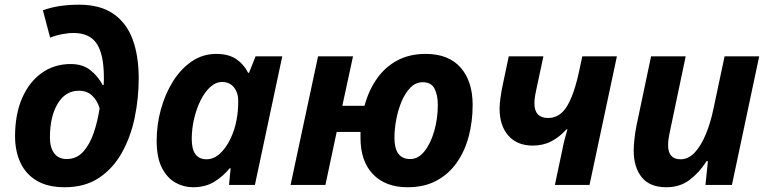

<svg xmlns="http://www.w3.org/2000/svg" viewBox="-20 -785 3260 815"><path d="M254.9 9.8Q181.6 9.8 135 -18.6Q88.4 -46.9 66.2 -95.7Q43.9 -144.5 43.9 -206.1Q43.9 -299.8 74 -368.7Q104 -437.5 157.2 -475.3Q210.4 -513.2 279.8 -513.2Q331.1 -513.2 363.8 -487.1Q396.5 -460.9 416 -423.8H419.9Q420.9 -432.1 420.9 -441.7Q420.9 -451.2 420.9 -456.1Q420.9 -554.2 390.6 -599.6Q360.4 -645 292 -645Q269 -645 241.9 -639.6Q214.8 -634.3 192.9 -625L162.1 -741.2Q226.6 -765.1 314.9 -765.1Q404.8 -765.1 460.7 -726.8Q516.6 -688.5 542.7 -618.7Q568.8 -548.8 568.8 -453.1Q568.8 -368.2 551.8 -285.9Q534.7 -203.6 497.3 -136.7Q460 -69.8 400.1 -30Q340.3 9.8 254.9 9.8ZM263.2 -109.9Q304.7 -109.9 332.8 -140.6Q360.8 -171.4 377.7 -220.7Q394.5 -270 402.8 -325.2Q393.6 -357.4 371.6 -378.7Q349.6 -399.9 314.9 -399.9Q257.8 -399.9 224.9 -345Q191.9 -290 191.9 -201.2Q191.9 -158.2 210.4 -134Q229 -109.9 263.2 -109.9Z M799.3 9.8Q759.8 9.8 724.6 -9.8Q689.5 -29.3 667.2 -72.8Q645 -116.2 645 -188Q645 -254.9 662.8 -320.3Q680.7 -385.7 713.9 -439Q747.1 -492.2 793.7 -524.2Q840.3 -556.2 897.9 -556.2Q950.2 -556.2 982.7 -534.2Q1015.1 -512.2 1033.2 -476.1H1037.1L1064.9 -545.9H1178.2L1062 0H952.1L959 -70.8H955.1Q925.8 -35.2 888.4 -12.7Q851.1 9.8 799.3 9.8ZM856.9 -108.9Q887.2 -108.9 913.1 -132.6Q939 -156.2 957.5 -194.3Q976.1 -232.4 983.9 -274.9Q987.8 -294.4 989.5 -314.2Q991.2 -334 991.2 -356.9Q991.2 -391.6 972.9 -414.3Q954.6 -437 922.9 -437Q896 -437 872.6 -415.8Q849.1 -394.5 831.5 -359.1Q814 -323.7 804 -281Q793.9 -238.3 793.9 -194.8Q793.9 -108.9 856.9 -108.9Z M1710.4 9.8Q1616.2 9.8 1563.2 -45.4Q1510.3 -100.6 1510.3 -199.2V-225.1H1409.2L1361.3 0H1213.4L1330.1 -545.9H1478.5L1433.1 -335.9H1527.3Q1544.4 -399.9 1578.9 -449.7Q1613.3 -499.5 1665.3 -527.8Q1717.3 -556.2 1787.1 -556.2Q1884.3 -556.2 1935.3 -498Q1986.3 -439.9 1986.3 -339.8Q1986.3 -270.5 1970 -207.5Q1953.6 -144.5 1919.7 -95.7Q1885.7 -46.9 1833.7 -18.6Q1781.7 9.8 1710.4 9.8ZM1721.2 -109.9Q1755.4 -109.9 1781.7 -142.8Q1808.1 -175.8 1823.2 -228.5Q1838.4 -281.2 1838.4 -339.8Q1838.4 -381.3 1824.5 -408.7Q1810.5 -436 1774.4 -436Q1745.1 -436 1722.7 -413.6Q1700.2 -391.1 1685.1 -355.2Q1669.9 -319.3 1662.1 -278.3Q1654.3 -237.3 1654.3 -200.2Q1654.3 -109.9 1721.2 -109.9Z M2335.4 0 2366.7 -147.9Q2371.1 -170.9 2376.7 -192.9Q2382.3 -214.8 2388.7 -235.8H2384.3Q2355.5 -203.6 2320.6 -185.3Q2285.6 -167 2241.7 -167Q2174.8 -167 2137.7 -209.5Q2100.6 -252 2100.6 -324.2Q2100.6 -342.3 2104.5 -370.6Q2108.4 -398.9 2114.7 -428.2L2139.6 -545.9H2286.6L2256.3 -403.8Q2248.5 -368.7 2248.5 -346.2Q2248.5 -284.2 2306.6 -284.2Q2356.9 -284.2 2387.2 -334.7Q2417.5 -385.3 2438.5 -483.9L2451.7 -545.9H2598.6L2482.4 0Z M2808.6 9.8Q2738.3 9.8 2704.1 -32.5Q2669.9 -74.7 2669.9 -147Q2669.9 -165 2672.9 -193.4Q2675.8 -221.7 2681.6 -251L2743.7 -545.9H2890.6L2823.7 -227.1Q2815.9 -191.9 2815.9 -168.9Q2815.9 -108.9 2868.7 -108.9Q2902.3 -108.9 2929 -137.5Q2955.6 -166 2975.6 -214.1Q2995.6 -262.2 3007.8 -319.8L3055.7 -545.9H3202.6L3086.9 0H2974.6L2984.9 -101.1H2979.5Q2948.2 -52.2 2907 -21.2Q2865.7 9.8 2808.6 9.8Z"/></svg>

Font: Open Sans
Style: Bold Italic
Weight: 700
Italic angle: -12°
Designer: Monotype Design Team
Foundry: Monotype Imaging Inc.
Version: Version 3.003; ttfautohint (v1.8.4)